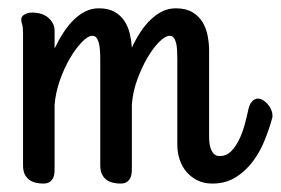

<svg xmlns="http://www.w3.org/2000/svg" viewBox="-20 -412 673 460"><path d="M631.8 -127.9Q625 -103 614 -75.7Q603 -48.3 585.9 -25.4Q568.8 -2.4 544.9 12.7Q521 27.8 488.8 27.8Q468.8 27.8 453.4 20.3Q438 12.7 427 0Q416 -12.7 410.4 -29.8Q404.8 -46.9 404.8 -65.9V-269Q404.8 -280.8 404.3 -291Q403.8 -301.3 401.9 -309.1Q399.9 -316.9 396.2 -321.5Q392.6 -326.2 386.2 -326.2Q376 -326.2 361.3 -311.5Q346.7 -296.9 333 -273.4Q319.3 -250 308.6 -220.5Q297.9 -190.9 295.9 -161.1V-15.1Q295.9 -7.8 295.7 -0.2Q295.4 7.3 292.7 13.4Q290 19.5 284.4 23.7Q278.8 27.8 268.1 27.8Q260.7 27.8 252.2 26.1Q243.7 24.4 236.6 19.8Q229.5 15.1 224.9 6.6Q220.2 -2 220.2 -16.1V-269Q220.2 -280.8 219.5 -291Q218.8 -301.3 216.8 -309.1Q214.8 -316.9 211.2 -321.5Q207.5 -326.2 201.2 -326.2Q190.9 -326.2 176.5 -311.5Q162.1 -296.9 148.2 -273.4Q134.3 -250 123.8 -220.5Q113.3 -190.9 110.8 -161.1V-15.1Q110.8 -7.8 110.6 -0.2Q110.4 7.3 107.7 13.4Q105 19.5 99.4 23.7Q93.8 27.8 83 27.8Q75.7 27.8 67.1 26.1Q58.6 24.4 51.5 19.8Q44.4 15.1 39.8 6.6Q35.2 -2 35.2 -16.1V-333Q35.2 -347.2 33 -353.5Q30.8 -359.9 30.8 -365.2Q30.8 -372.6 38.6 -377.2Q46.4 -381.8 57.1 -381.8Q82 -381.8 96.4 -368.9Q110.8 -356 110.8 -337.9V-295.9Q120.6 -316.4 132.1 -334Q143.6 -351.6 156.7 -364.5Q169.9 -377.4 184.8 -384.8Q199.7 -392.1 216.8 -392.1Q239.3 -392.1 254.2 -383.8Q269 -375.5 278.1 -361.8Q287.1 -348.1 291 -331.3Q294.9 -314.5 295.9 -297.9Q305.2 -317.9 316.4 -335Q327.6 -352.1 340.8 -364.7Q354 -377.4 368.9 -384.8Q383.8 -392.1 400.9 -392.1Q425.3 -392.1 440.9 -382.8Q456.5 -373.5 465.3 -358.9Q474.1 -344.2 477.5 -326.2Q481 -308.1 481 -291V-84Q481 -80.6 481.4 -73Q481.9 -65.4 484.4 -57.6Q486.8 -49.8 491.9 -43.9Q497.1 -38.1 506.8 -38.1Q522 -38.1 533 -48.8Q543.9 -59.6 552 -75.7Q560.1 -91.8 565.4 -110.6Q570.8 -129.4 574.2 -146Q577.1 -161.6 583.7 -168.7Q590.3 -175.8 598.1 -175.8Q604 -175.8 610.1 -172.1Q616.2 -168.5 621.3 -162.6Q626.5 -156.7 629.6 -149.4Q632.8 -142.1 632.8 -134.8Q632.8 -133.8 632.8 -132.3Q632.8 -130.9 631.8 -127.9Z"/></svg>

Font: Grand Hotel
Style: Regular
Weight: 400
Designer: Brian J. Bonislawsky & Jim Lyles for Astigmatic (AOETI)
Foundry: Astigmatic (AOETI)
Version: Version 001.000